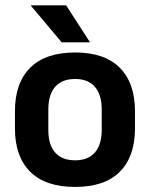

<svg xmlns="http://www.w3.org/2000/svg" viewBox="-20 -706 577 739"><path d="M269 13.5Q155 13.5 96.2 -45Q37.5 -103.5 37.5 -211.5V-278Q37.5 -386.5 96.2 -445.2Q155 -504 269 -504Q382.5 -504 441 -445.2Q499.5 -386.5 499.5 -278V-211.5Q499.5 -103.5 441.2 -45Q383 13.5 269 13.5ZM269 -89Q319 -89 345.2 -119Q371.5 -149 371.5 -205V-284.5Q371.5 -341.5 345.2 -371.8Q319 -402 269 -402Q218.5 -402 192.2 -371.8Q166 -341.5 166 -284.5V-205Q166 -149 192.2 -119Q218.5 -89 269 -89ZM325.5 -544.5 234.5 -685.5H99V-684L217.5 -543H325.5Z"/></svg>

Font: Anek Kannada Medium SemiBold
Style: Regular
Weight: 600
Version: Version 1.003